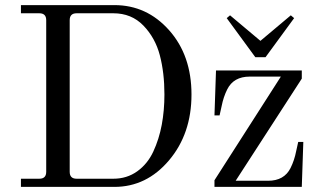

<svg xmlns="http://www.w3.org/2000/svg" viewBox="-20 -732 1260 752"><path d="M820 0V-26L1080 -432H958Q895 -432 870 -382Q855 -352 848 -316L840 -280H820L826 -456H1162V-424L903 -24H1030Q1093 -24 1118 -74Q1133 -104 1140 -140L1148 -176H1168L1162 0ZM868 -661 881 -672 1000 -572 1119 -672 1132 -661 1020 -508H980ZM62 0V-32H134Q161 -32 161 -59V-653Q161 -680 134 -680H62V-712H428Q555 -712 642.5 -613.5Q730 -515 730 -362Q730 -208 642 -104Q554 0 428 0ZM624 -362Q624 -447 606 -515.5Q588 -584 541.5 -632Q495 -680 424 -680H280Q253 -680 253 -653V-59Q253 -32 280 -32H424Q477 -32 517.5 -61Q558 -90 580.5 -138.5Q603 -187 613.5 -243Q624 -299 624 -362Z"/></svg>

Font: Old Standard TT
Style: Regular
Weight: 400
Designer: Alexey Kryukov <alexios@thessalonica.org.ru>
Version: Version 2.2